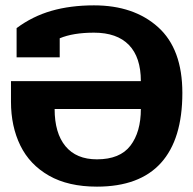

<svg xmlns="http://www.w3.org/2000/svg" viewBox="-20 -682 722 717"><path d="M21 -302V-379H506Q506 -468 461.5 -514Q417 -560 331 -560Q253 -560 203 -539V-468H42V-577Q101 -621 172 -641.5Q243 -662 331 -662Q480 -662 570.5 -580.5Q661 -499 661 -335Q661 -162 581 -73.5Q501 15 342 15Q235 15 163 -26Q91 -67 56 -138.5Q21 -210 21 -302ZM506 -275H184Q184 -185 224.5 -136Q265 -87 342 -87Q428 -87 467 -138Q506 -189 506 -275Z"/></svg>

Font: Pridi SemiBold
Style: Regular
Weight: 600
Designer: Katatrad Team
Foundry: CadsonDemak
Version: Version 1.001